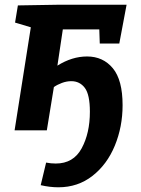

<svg xmlns="http://www.w3.org/2000/svg" viewBox="-20 -554 598 816"><path d="M501 -107Q501 -15 468 65Q435 145 373 193.5Q311 242 228 242Q192 242 153 233L176 137Q196 141 217 141Q292 141 327 76.5Q362 12 362 -79Q362 -152 340.5 -180.5Q319 -209 283 -209Q263 -209 243 -201.5Q223 -194 209 -184L179 0H42L111 -438L44 -458L56 -531L235 -534H518L487 -369H404L402 -429H247L224 -275Q286 -314 350 -314Q418 -314 459.5 -264Q501 -214 501 -107Z"/></svg>

Font: Bitter Pro
Style: Bold Italic
Weight: 700
Italic angle: -9°
Designer: Sol Matas, and Bitter project Authors
Foundry: Sol Matas
Version: Version 1.010